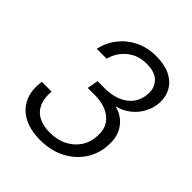

<svg xmlns="http://www.w3.org/2000/svg" viewBox="-199 -841 982 982"><g transform="rotate(45 292.5 -350.0)"><path d="M250 12Q179 12 130 -13.5Q81 -39 58 -87.5Q35 -136 45 -205H116Q111 -156 126 -121Q141 -86 174.5 -68Q208 -50 257 -50Q311 -50 352 -71Q393 -92 417 -129Q441 -166 442 -215Q444 -259 423.5 -289Q403 -319 367 -334Q331 -349 285 -349H233L244 -409H296Q374 -409 422.5 -446.5Q471 -484 473 -550Q475 -592 447 -621Q419 -650 359 -650Q298 -650 254 -614.5Q210 -579 196 -523H124Q136 -578 169.5 -620.5Q203 -663 253 -687.5Q303 -712 366 -712Q427 -712 467.5 -692Q508 -672 528 -637.5Q548 -603 547 -558Q545 -520 527 -483.5Q509 -447 476.5 -420.5Q444 -394 400 -383Q435 -375 461.5 -353.5Q488 -332 502.5 -299Q517 -266 515 -223Q513 -155 478.5 -102Q444 -49 385 -18.5Q326 12 250 12Z"/></g></svg>

Font: DM Sans 16pt Light
Style: Italic
Weight: 300
Italic angle: -10°
Version: Version 4.004;gftools[0.9.30]